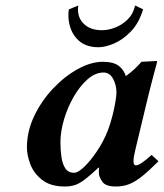

<svg xmlns="http://www.w3.org/2000/svg" viewBox="-20 -669 597 699"><path d="M340 -39Q340 -42 340 -48Q340 -54 341 -58L339 -59Q308 -30 288 -15Q268 0 252 5Q236 10 216 10Q164 10 133.5 -14Q103 -38 90.5 -71Q78 -104 78 -132Q78 -191 104.5 -246.5Q131 -302 173 -346.5Q215 -391 263 -417.5Q311 -444 354 -444Q393 -444 412 -429.5Q431 -415 438 -392Q455 -404 469 -417Q483 -430 495 -444L550 -447Q552 -447 552 -444Q552 -444 548.5 -430.5Q545 -417 539.5 -397Q534 -377 529 -356.5Q524 -336 520 -321L473 -125Q466 -96 466 -83Q466 -67 475 -67Q490 -67 532 -105L557 -82Q522 -47 497 -27Q472 -7 450 1.5Q428 10 402 10Q364 10 352 -8Q340 -26 340 -39ZM373 -195Q383 -222 390 -250Q397 -278 400.5 -300.5Q404 -323 404 -331Q404 -360 391.5 -382.5Q379 -405 357 -405Q327 -405 299 -380.5Q271 -356 248.5 -317Q226 -278 213 -234Q200 -190 200 -151Q200 -124 203.5 -98.5Q207 -73 217.5 -56.5Q228 -40 250 -40Q264 -40 286.5 -61.5Q309 -83 333 -118.5Q357 -154 373 -195ZM265 -649Q264 -645 264 -641Q264 -637 264 -634Q264 -601 287.5 -580Q311 -559 351 -559Q374 -559 399 -568.5Q424 -578 444.5 -598Q465 -618 472 -649L501 -635Q486 -585 456.5 -554.5Q427 -524 395 -510.5Q363 -497 338 -497Q286 -497 257.5 -530.5Q229 -564 229 -615Q229 -620 229.5 -625Q230 -630 231 -635Z"/></svg>

Font: Libertinus Serif SemiBold
Style: Italic
Weight: 600
Italic angle: -11.5°
Designer: Philipp H. Poll, Khaled Hosny
Foundry: Caleb Maclennan
Version: Version 7.051;RELEASE